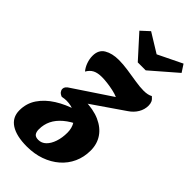

<svg xmlns="http://www.w3.org/2000/svg" viewBox="-337 -844 1109 1109"><g transform="rotate(45 218.0 -289.5)"><path d="M141 200Q56 200 9.5 170Q-37 140 -37 82Q-37 25 -6.5 -20Q24 -65 76.5 -98Q129 -131 193 -150L270 -104Q219 -82 185.5 -53.5Q152 -25 136 8Q120 41 120 80Q120 102 129 114Q138 126 161 126Q188 126 208 106.5Q228 87 239.5 53Q251 19 251 -23Q251 -60 233.5 -88.5Q216 -117 186 -133.5Q156 -150 116 -150Q108 -150 100 -149Q92 -148 81 -146L186 -225Q262 -224 313.5 -201Q365 -178 392 -138Q419 -98 419 -45Q419 9 398.5 54Q378 99 340.5 131.5Q303 164 252.5 182Q202 200 141 200ZM81 -146Q65 -152 58 -161.5Q51 -171 51 -181Q51 -191 57.5 -199.5Q64 -208 78 -216L303 -366Q285 -374 259.5 -379.5Q234 -385 209.5 -388Q185 -391 165 -391Q130 -391 108.5 -380Q87 -369 73 -344Q57 -363 48 -388.5Q39 -414 39 -439Q39 -488 74.5 -509Q110 -530 164 -530Q199 -530 239.5 -524Q280 -518 320 -511.5Q360 -505 390 -505Q426 -505 446 -517Q461 -505 466.5 -493Q472 -481 472 -464Q472 -433 455.5 -405Q439 -377 409 -357L204 -216ZM251 -597 128 -733 178 -779 295 -707 443 -779 473 -733 316 -597Z"/></g></svg>

Font: Sansita Swashed Light ExtraBold
Style: Regular
Weight: 800
Version: Version 1.003